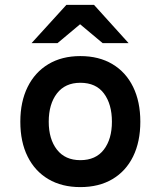

<svg xmlns="http://www.w3.org/2000/svg" viewBox="-20 -752 656 784"><path d="M308 12Q232.5 12 177.5 -20.5Q122.5 -53 92.8 -112.8Q63 -172.5 63 -255Q63 -336.5 92.8 -396.8Q122.5 -457 177.5 -490Q232.5 -523 308 -523Q384 -523 439 -490.2Q494 -457.5 523.5 -397.2Q553 -337 553 -255Q553 -173 523.5 -113Q494 -53 439 -20.5Q384 12 308 12ZM308 -98Q371 -98 404 -141Q437 -184 437 -255Q437 -326.5 404.5 -370.2Q372 -414 308 -414Q246 -414 212.5 -370.5Q179 -327 179 -255Q179 -184 212.5 -141Q246 -98 308 -98ZM109 -576 251 -732H364L505 -576H399L307 -653L215 -576Z"/></svg>

Font: Overpass Mono
Style: Bold
Weight: 700
Monospace: yes
Designer: Delve Withrington, Dave Bailey
Foundry: Delve Fonts LLC
Version: Version 4.000